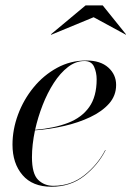

<svg xmlns="http://www.w3.org/2000/svg" viewBox="-20 -700 499 730"><path d="M336 -634.5 175 -568 173.5 -569.5 305.5 -679.5H370.5L459 -569.5L458.5 -568ZM101.5 -102.5Q101.5 -39.5 124.8 -16.5Q148 6.5 183 6.5Q249.5 6.5 300.2 -33.5Q351 -73.5 380 -129.5L381.5 -129Q352.5 -72 300.2 -31Q248 10 175.5 10Q103.5 10 65.5 -34.5Q27.5 -79 27.5 -150Q27.5 -207.5 48.5 -264.2Q69.5 -321 107.5 -367.5Q145.5 -414 196.8 -442Q248 -470 308 -470Q362 -470 391.8 -443.2Q421.5 -416.5 421.5 -377Q421.5 -336.5 394.8 -306.2Q368 -276 323.2 -254.8Q278.5 -233.5 223.8 -221Q169 -208.5 113 -204.5Q101.5 -149.5 101.5 -102.5ZM301 -468Q268 -468 238.5 -445.2Q209 -422.5 184.5 -384.5Q160 -346.5 142 -300.2Q124 -254 113.5 -206.5Q186 -212.5 238.5 -232.8Q291 -253 319.2 -293Q347.5 -333 347.5 -398.5Q347.5 -424 337.8 -446Q328 -468 301 -468Z"/></svg>

Font: Bodoni* 96pt
Style: Italic
Weight: 400
Italic angle: -13°
Version: Version 2.3